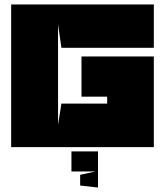

<svg xmlns="http://www.w3.org/2000/svg" viewBox="-20 -659 740 860"><path d="M669 -445V-639H30V0C241 0 459 0 669 0C669 -136 669 -271 669 -406H345V-226H460V-195H255L240 -100C240 -393 240 -257 240 -550L255 -445C389 -445 534 -445 669 -445ZM339 172V124L408 109H300V19H419V181Z"/></svg>

Font: Banana Brick
Style: Regular
Weight: 400
Designer: artmaker
Foundry: artmaker
Version: Version 4.000 2011 initial release